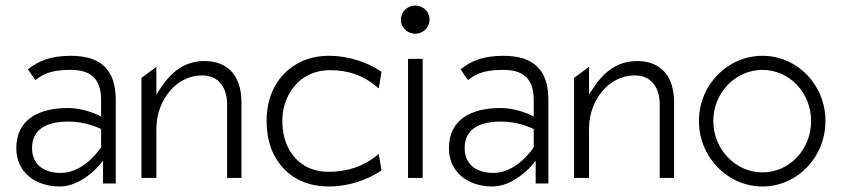

<svg xmlns="http://www.w3.org/2000/svg" viewBox="-20 -664 3052 695"><path d="M39 -127C39 -44 104 11 197 11C273 11 336 -62 336 -62L353 -82V0H399V-302C399 -412 345 -462 236 -462C162 -462 119 -443 81 -413L108 -374C143 -403 181 -411 236 -411C309 -411 346 -379 346 -301V-242L332 -249C332 -249 282 -273 227 -273C120 -273 39 -232 39 -127ZM96 -128C96 -205 163 -224 227 -224C292 -224 339 -200 346 -197V-131C345 -129 286 -38 200 -38C143 -38 96 -65 96 -128Z M492 -20H546V-197C546 -256 568 -303 596 -336C621 -365 660 -391 712 -391C774 -391 802 -344 802 -286V-20H854V-294C854 -385 809 -443 720 -443C646 -443 598 -400 564 -349L546 -322V-422L492 -382Z M945 -226C945 -191 950 -160 960 -131C990 -48 1061 11 1170 11C1246 11 1313 -15 1361 -47L1351 -107L1340 -98C1297 -64 1240 -42 1170 -42C1146 -42 1122 -46 1101 -55C1042 -80 1002 -141 1002 -226C1002 -252 1006 -276 1015 -299C1039 -362 1093 -410 1175 -410C1245 -410 1298 -388 1340 -353L1351 -344L1361 -404C1315 -436 1246 -462 1170 -462C1136 -462 1107 -456 1079 -445C1002 -412 945 -339 945 -226Z M1431 -593C1431 -565 1454 -542 1483 -542C1512 -542 1535 -565 1535 -593C1535 -621 1512 -644 1483 -644C1454 -644 1431 -621 1431 -593ZM1457 -20H1510V-451H1457Z M1605 -127C1605 -44 1670 11 1763 11C1839 11 1902 -62 1902 -62L1919 -82V0H1965V-302C1965 -412 1911 -462 1802 -462C1728 -462 1685 -443 1647 -413L1674 -374C1709 -403 1747 -411 1802 -411C1875 -411 1912 -379 1912 -301V-242L1898 -249C1898 -249 1848 -273 1793 -273C1686 -273 1605 -232 1605 -127ZM1662 -128C1662 -205 1729 -224 1793 -224C1858 -224 1905 -200 1912 -197V-131C1911 -129 1852 -38 1766 -38C1709 -38 1662 -65 1662 -128Z M2058 -20H2112V-197C2112 -256 2134 -303 2162 -336C2187 -365 2226 -391 2278 -391C2340 -391 2368 -344 2368 -286V-20H2420V-294C2420 -385 2375 -443 2286 -443C2212 -443 2164 -400 2130 -349L2112 -322V-422L2058 -382Z M2510 -226C2510 -95 2614 11 2740 11C2866 11 2968 -95 2968 -226C2968 -357 2866 -462 2740 -462C2614 -462 2510 -357 2510 -226ZM2562 -226C2562 -329 2643 -411 2740 -411C2837 -411 2916 -329 2916 -226C2916 -123 2838 -40 2740 -40C2643 -40 2562 -123 2562 -226Z"/></svg>

Font: Charger Sport
Style: ExLit
Weight: 200
Designer: Jasper
Foundry: Cannot Into Space Fonts
Version: Version 1.1